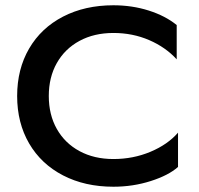

<svg xmlns="http://www.w3.org/2000/svg" viewBox="-20 -698 755 728"><path d="M410 10Q302 10 219 -33Q136 -76 90.5 -154Q45 -232 45 -334Q45 -436 90.5 -514Q136 -592 219 -635Q302 -678 410 -678Q481 -678 544 -658Q607 -638 650 -603V-473Q608 -519 545.5 -546Q483 -573 410 -573Q337 -573 281.5 -543Q226 -513 195.5 -459Q165 -405 165 -334Q165 -263 195.5 -209Q226 -155 281.5 -125Q337 -95 410 -95Q485 -95 550.5 -122.5Q616 -150 655 -195V-65Q619 -33 551.5 -11.5Q484 10 410 10Z"/></svg>

Font: Madhuban Medium
Style: Regular
Weight: 500
Designer: jaikishan Patel
Foundry: MagicType
Version: Version 1.000